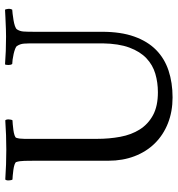

<svg xmlns="http://www.w3.org/2000/svg" viewBox="8 -694 691 746"><g transform="rotate(-90 353.0 -321.5)"><path d="M144 -642Q173 -642 200.5 -643Q228 -644 258 -646Q262 -642 261.5 -632Q261 -622 258 -618Q254 -618 243 -617Q232 -616 220.5 -614.5Q209 -613 200 -610Q191 -607 190 -603Q186 -591 186 -571.5Q186 -552 186 -530V-289Q186 -242 194 -199Q202 -156 222.5 -123.5Q243 -91 278 -72Q313 -53 367 -53Q405 -53 439 -63Q473 -73 499 -97.5Q525 -122 540.5 -163.5Q556 -205 557 -268V-532Q557 -558 556 -573Q555 -588 547 -600Q545 -604 536 -607.5Q527 -611 516 -613.5Q505 -616 494 -617.5Q483 -619 477 -619Q473 -624 473 -633Q473 -642 475 -647Q504 -645 527.5 -644Q551 -643 583 -643Q600 -643 612 -643.5Q624 -644 635.5 -644.5Q647 -645 659 -645.5Q671 -646 688 -647Q690 -643 691 -635Q692 -627 688 -619Q684 -619 672 -617.5Q660 -616 647.5 -614Q635 -612 624.5 -608.5Q614 -605 611 -600Q604 -589 603 -575Q602 -561 602 -533V-270Q602 -197 583.5 -145Q565 -93 531.5 -60Q498 -27 451 -11.5Q404 4 347 4Q292 4 246.5 -14Q201 -32 168.5 -65Q136 -98 118.5 -144Q101 -190 101 -245V-530Q101 -552 100.5 -571.5Q100 -591 96 -603Q95 -607 86 -610Q77 -613 65.5 -614.5Q54 -616 43.5 -617Q33 -618 28 -618Q25 -622 24.5 -632Q24 -642 28 -646Q58 -644 86.5 -643Q115 -642 144 -642Z"/></g></svg>

Font: Vermiglione
Style: Regular
Weight: 400
Version: Version 1.000